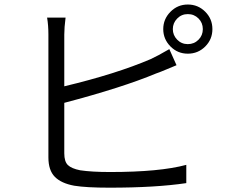

<svg xmlns="http://www.w3.org/2000/svg" viewBox="-20 -826 1040 862"><path d="M268.6 -364.3V-137.7Q268.6 -100.6 284.7 -85Q300.8 -69.3 339.8 -61.5Q391.6 -53.7 474.6 -53.7Q697.3 -53.7 816.4 -85.9V-3.9Q678.7 16.6 471.7 16.6Q367.2 16.6 313.5 7.8Q254.9 -2.9 226.1 -32.2Q197.3 -61.5 197.3 -119.1V-670.9Q197.3 -712.9 191.4 -747.1H274.4Q268.6 -702.1 268.6 -670.9V-438.5Q501 -494.1 656.2 -560.5Q686.5 -574.2 740.2 -605.5L772.5 -533.2Q764.6 -530.3 731.4 -516.1Q698.2 -502 680.7 -496.1Q528.3 -432.6 268.6 -364.3ZM775.4 -647.9Q794.9 -627.9 823.2 -627.9Q851.6 -627.9 871.1 -647.5Q890.6 -667 890.6 -695.3Q890.6 -723.6 871.1 -743.2Q851.6 -762.7 823.2 -762.7Q794.9 -762.7 775.4 -742.7Q755.9 -722.7 755.9 -695.3Q755.9 -668 775.4 -647.9ZM745.1 -772.9Q777.3 -805.7 823.2 -805.7Q869.1 -805.7 901.4 -773.4Q933.6 -741.2 933.6 -695.3Q933.6 -649.4 901.4 -617.2Q869.1 -585 823.2 -585Q777.3 -585 745.1 -617.7Q712.9 -650.4 712.9 -695.3Q712.9 -740.2 745.1 -772.9Z"/></svg>

Font: Gen Shin Gothic Normal
Style: Regular
Weight: 300
Designer: [Source Han Sans]
Ryoko NISHIZUKA  (kana & ideographs); Paul D. Hunt (Latin, Greek & Cyrillic); Wenlong ZHANG  (bopomofo
Version: Version 1.002.20150607